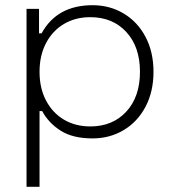

<svg xmlns="http://www.w3.org/2000/svg" viewBox="-20 -518 660 738"><path d="M82 -484H130V-390H140Q199 -498 336 -498Q402 -498 455.5 -466Q509 -434 539.5 -376Q570 -318 570 -242Q570 -166 539.5 -108Q509 -50 455.5 -18Q402 14 336 14Q260 14 213.5 -15.5Q167 -45 142 -91H132V200H82ZM327 -32Q413 -32 465.5 -89Q518 -146 518 -242Q518 -338 465.5 -395Q413 -452 327 -452Q270 -452 226 -426Q182 -400 157 -352.5Q132 -305 132 -242Q132 -179 157 -131.5Q182 -84 226 -58Q270 -32 327 -32Z"/></svg>

Font: Space Grotesk Variable
Style: Regular
Weight: 400
Designer: Florian Karsten (Space Grotesk), Colophon Foundry (Space Mono)
Foundry: Florian Karsten
Version: Version 1.106